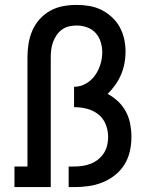

<svg xmlns="http://www.w3.org/2000/svg" viewBox="-20 -763 640 783"><path d="M39 0V-84H92V-530Q92 -558 96.5 -585.5Q101 -613 112 -638.5Q123 -664 142 -685Q161 -706 185.5 -719.5Q210 -733 237.5 -738Q265 -743 293 -743Q319 -743 345 -738.5Q371 -734 394 -722.5Q417 -711 436.5 -693Q456 -675 468.5 -652Q481 -629 486.5 -603.5Q492 -578 492 -552Q492 -528 487.5 -504.5Q483 -481 473.5 -458.5Q464 -436 450 -416.5Q436 -397 419 -380Q442 -368 461.5 -349.5Q481 -331 493.5 -307.5Q506 -284 511 -257.5Q516 -231 516 -205Q516 -175 509.5 -146Q503 -117 487.5 -92Q472 -67 448.5 -48.5Q425 -30 397.5 -19Q370 -8 341 -4Q312 0 282 0H260V-84H282Q300 -84 317 -86.5Q334 -89 350.5 -95.5Q367 -102 380.5 -113Q394 -124 403.5 -138.5Q413 -153 417 -170Q421 -187 421 -205Q421 -231 411 -256Q401 -281 380.5 -297Q360 -313 334.5 -319.5Q309 -326 282 -326V-409Q308 -409 330.5 -422Q353 -435 367.5 -455.5Q382 -476 389.5 -500.5Q397 -525 397 -550Q397 -571 390.5 -592Q384 -613 370 -628.5Q356 -644 335 -651.5Q314 -659 293 -659Q277 -659 261.5 -655.5Q246 -652 233 -642.5Q220 -633 211 -620Q202 -607 196.5 -592Q191 -577 189 -561.5Q187 -546 187 -530V0Z"/></svg>

Font: Iosevka Curly Slab MdEx
Style: Regular
Weight: 500
Width: 7
Monospace: yes
Designer: Belleve Invis
Foundry: Belleve Invis
Version: Version 11.1.0; ttfautohint (v1.8.3)